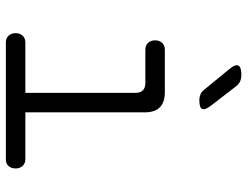

<svg xmlns="http://www.w3.org/2000/svg" viewBox="-112 -712 825 640"><g transform="rotate(90 300.0 -392.5)"><path d="M511 -65Q525 -65 533.5 -56Q542 -47 542 -32.5Q542 -18 534 -9Q526 0 511 0H122Q108 0 99.5 -9Q91 -18 91 -32.5Q91 -47 99.5 -56Q108 -65 122 -65H290V-432Q290 -449 281.5 -457Q273 -465 256 -465H146Q132 -465 123.5 -474Q115 -483 115 -497.5Q115 -512 123.5 -521Q132 -530 146 -530H287Q321 -530 338 -513.5Q355 -497 355 -463V-65ZM278 -663 210 -746Q194 -765 199 -775Q204 -785 230 -785Q243 -785 252.5 -780.5Q262 -776 270 -765L334 -682Q348 -663 343.5 -654Q339 -645 315 -645Q304 -645 294.5 -649Q285 -653 278 -663Z"/></g></svg>

Font: Maple Mono NL ExtraLight
Style: Regular
Weight: 275
Monospace: yes
Designer: subframe7536
Version: Version 7.000